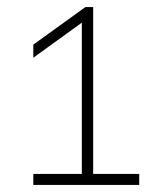

<svg xmlns="http://www.w3.org/2000/svg" viewBox="-20 -830 449 542"><path d="M74 -308V-339H211V-766L74 -667V-704L221 -810H243V-339H373V-308Z"/></svg>

Font: Encode Sans Exp Th
Style: Regular
Weight: 100
Width: 7
Designer: Multiple Designers
Foundry: Impallari Type
Version: Version 3.002; ttfautohint (v1.8.3) -l 8 -r 50 -G 200 -x 14 